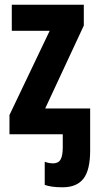

<svg xmlns="http://www.w3.org/2000/svg" viewBox="-20 -567 401 811"><path d="M334 -546.9V-459L170.9 -108.9H360.8V68.8Q360.8 151.4 332.5 187.7Q304.2 224.1 244.1 224.1Q219.2 224.1 200.4 221.4Q181.6 218.8 168.9 213.9V116.2Q186 123 204.1 123Q226.6 123 235.8 106.9Q245.1 90.8 245.1 55.2V0H20V-81.1L189.9 -437H29.8V-546.9Z"/></svg>

Font: Open Sans Condensed
Style: Bold
Weight: 700
Width: 3
Designer: Monotype Design Team
Foundry: Monotype Imaging Inc.
Version: Version 3.003; ttfautohint (v1.8.4)